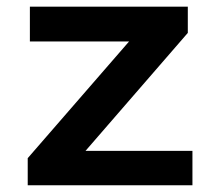

<svg xmlns="http://www.w3.org/2000/svg" viewBox="-20 -548 640 568"><path d="M232.9 -101.6 535.6 -450.7V-528.3H68.4V-425.3H361.8L62 -80.1V0H549.3V-101.6Z"/></svg>

Font: Roboto Mono SemiBold
Style: Regular
Weight: 600
Monospace: yes
Designer: Google
Version: Version 3.000